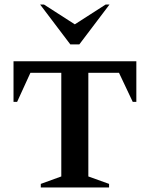

<svg xmlns="http://www.w3.org/2000/svg" viewBox="-20 -832 664 852"><path d="M161 0V-16L252 -49V-509H115L56 -380H40V-560H585V-380H569L508 -509H372V-49L464 -16V0ZM292 -635 158 -812H175L312 -724L449 -812H466L332 -635Z"/></svg>

Font: Spectral SC SemiBold
Style: Regular
Weight: 600
Designer: Jean-Baptiste Levee
Foundry: Production Type
Version: Version 2.001